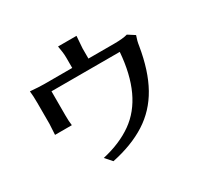

<svg xmlns="http://www.w3.org/2000/svg" viewBox="-152 -818 1118 1082"><g transform="rotate(-30 407.5 -277.0)"><path d="M82 -211.9Q85.9 -271.5 85.9 -281.2V-417Q85.9 -462.9 82 -495.1Q139.6 -490.2 172.9 -490.2H354.5V-556.6Q354.5 -588.9 345.7 -634.8H465.8Q460 -565.4 460 -556.6V-490.2H627Q684.6 -490.2 714.8 -499L758.8 -470.7Q747.1 -438.5 743.2 -409.2Q718.8 -260.7 663.6 -162.1Q608.4 -63.5 516.6 -4.9Q424.8 53.7 293 81.1L254.9 38.1Q371.1 11.7 451.2 -44.9Q610.4 -157.2 631.8 -434.6H187.5V-276.4Q187.5 -238.3 191.4 -211.9Z"/></g></svg>

Font: GenEi LateMin P v2
Style: Medium
Weight: 500
Designer: o_tamon (Modified)
Foundry: o_tamon / Adobe Systems Incorporated / FONT 910 / Philipp H. Poll
Version: Version 2.1;Original Version 1.004